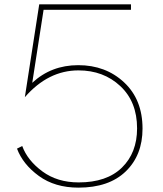

<svg xmlns="http://www.w3.org/2000/svg" viewBox="-20 -845 746 881"><path d="M160 -825H581V-800H180L128 -465Q215 -546 339 -546Q465 -546 549.5 -467Q634 -388 634 -255Q634 -133 557 -58.5Q480 16 340 16Q232 16 158.5 -37.5Q85 -91 58 -163L82 -175Q106 -109 174.5 -58.5Q243 -8 341 -8Q470 -8 539.5 -76Q609 -144 609 -256Q609 -378 532 -450Q455 -522 340 -522Q201 -522 94 -399Z"/></svg>

Font: Spartan MB
Style: Regular
Weight: 250
Designer: Matt Bailey
Foundry: Matt Bailey
Version: Version 1.000